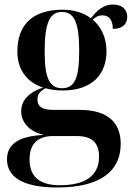

<svg xmlns="http://www.w3.org/2000/svg" viewBox="-20 -591 592 851"><path d="M234 240C425 240 515 167 515 47C515 -45 461 -104 333 -104H215C168 -104 146 -118 146 -150C146 -171 155 -186 182 -200C205 -193 231 -190 258 -190C391 -190 452 -264 452 -364C452 -422 430 -471 391 -504C406 -518 418 -523 434 -523C463 -523 480 -502 480 -463C528 -463 544 -489 544 -516C544 -548 522 -571 481 -571C441 -571 412 -548 383 -510C351 -534 308 -548 258 -548C122 -548 57 -479 57 -363C57 -281 100 -226 171 -203C108 -182 74 -146 74 -98C74 -49 110 -7 175 7C57 12 11 52 11 115C11 192 78 240 234 240ZM255 -200C199 -200 178 -245 178 -362C178 -487 199 -538 254 -538C311 -538 331 -488 331 -364C331 -245 311 -200 255 -200ZM245 230C158 230 111 194 111 116C111 44 150 12 216 12H320C389 12 419 43 419 103C419 191 354 230 245 230Z"/></svg>

Font: Noto Serif Display SemiBold
Style: Regular
Weight: 600
Designer: Monotype Design Team
Foundry: Monotype Imaging Inc.
Version: Version 2.009